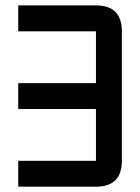

<svg xmlns="http://www.w3.org/2000/svg" viewBox="-20 -704 528 724"><path d="M439.5 -585.9V-97.7Q439.5 0 341.8 0H48.8V-97.7H341.8V-293H48.8V-390.6H341.8V-585.9H48.8V-683.6H341.8Q439.5 -683.6 439.5 -585.9Z"/></svg>

Font: BabelStone Runic Byrhtferth
Style: Regular
Weight: 400
Designer: Andrew West
Foundry: BabelStone
Version: Version 7.004;November 9, 2023